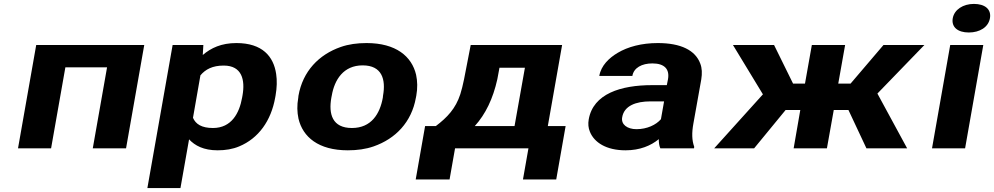

<svg xmlns="http://www.w3.org/2000/svg" viewBox="-20 -758 5079 981"><path d="M624 0 717 -528H165L72 0H241L314 -414H527L454 0Z M1016 -477 1019 -528H862L733 203H902L946 -46C976 -14 1020 10 1092 10C1132 10 1169 4 1202 -10C1301 -51 1365 -141 1386 -259L1388 -270C1395 -310 1396 -347 1391 -380C1378 -469 1321 -538 1188 -538C1111 -538 1058 -513 1016 -477ZM1068 -104C1010 -104 980 -124 966 -156L1004 -373C1030 -404 1066 -423 1123 -423C1217 -423 1233 -349 1219 -270L1217 -259C1203 -180 1163 -104 1068 -104Z M1505 -269 1504 -259C1497 -220 1498 -185 1505 -152C1527 -58 1607 10 1757 10C1805 10 1849 4 1889 -10C2001 -49 2083 -134 2105 -259L2107 -269C2114 -308 2113 -343 2106 -376C2084 -470 2003 -538 1853 -538C1805 -538 1761 -532 1721 -518C1609 -479 1527 -394 1505 -269ZM1937 -269 1936 -259C1921 -176 1877 -104 1778 -104C1678 -104 1658 -175 1673 -259L1675 -269C1689 -351 1735 -424 1833 -424C1932 -424 1952 -352 1937 -269Z M2207 -114H2152L2104 159H2277L2305 0H2680L2652 159H2822L2870 -114H2779L2852 -528H2385L2351 -353C2345 -324 2339 -299 2332 -277C2308 -203 2265 -158 2207 -114ZM2521 -353 2532 -412H2662L2609 -114H2406C2461 -175 2499 -254 2521 -353Z M3523 -128 3563 -352C3568 -383 3567 -410 3558 -433C3533 -501 3459 -538 3341 -538C3258 -538 3188 -519 3136 -488C3092 -462 3051 -423 3042 -370H3211C3218 -412 3260 -434 3313 -434C3376 -434 3402 -404 3393 -353L3387 -323H3312C3152 -323 3011 -279 2988 -148C2984 -125 2986 -104 2994 -85C3016 -30 3078 10 3176 10C3250 10 3306 -14 3346 -47C3346 -28 3348 -13 3354 0H3526L3527 -8C3515 -41 3514 -79 3523 -128ZM3159 -159C3169 -218 3230 -240 3303 -240H3373L3357 -149C3332 -120 3286 -98 3232 -98C3185 -98 3152 -122 3159 -159Z M4315 -196 4407 0H4615L4463 -280L4703 -528H4494L4326 -331H4263L4298 -528H4128L4093 -331H4032L3935 -528H3725L3878 -276L3629 0H3833L3994 -196H4069L4035 0H4205L4240 -196Z M4911 0 5004 -528H4835L4742 0ZM4930 -592C4986 -592 5030 -619 5038 -665C5046 -711 5012 -738 4956 -738C4901 -738 4856 -709 4848 -665C4840 -619 4874 -592 4930 -592Z"/></svg>

Font: Asimov
Style: XWidIt
Weight: 500
Designer: Google
Version: Version 2.000980; 2014